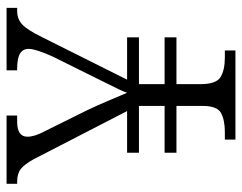

<svg xmlns="http://www.w3.org/2000/svg" viewBox="-98 -656 754 599"><g transform="rotate(-90 279.5 -357.0)"><path d="M143 0V-33H166Q204 -33 226 -45Q248 -57 248 -102V-184H102V-221H248V-301H102V-338H232L82 -629Q66 -658 51.5 -669.5Q37 -681 11 -681H5V-714H218V-681H199Q152 -681 152 -649Q152 -638 156 -625Q160 -612 168 -597L233 -466Q248 -435 263 -399.5Q278 -364 289 -338Q292 -347 299.5 -363Q307 -379 317 -398.5Q327 -418 335 -435L402 -570Q413 -594 419.5 -614Q426 -634 426 -645Q426 -663 411.5 -672Q397 -681 363 -681H359V-714H554V-681H545Q519 -681 502 -665Q485 -649 463 -604L330 -338H462V-301H316V-221H462V-184H316V-109Q316 -60 338 -46.5Q360 -33 399 -33H421V0Z"/></g></svg>

Font: Noto Rashi Hebrew Light
Style: Regular
Weight: 300
Version: Version 1.006